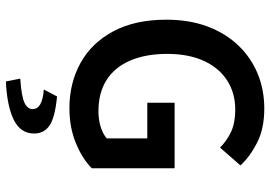

<svg xmlns="http://www.w3.org/2000/svg" viewBox="-156 -550 939 668"><g transform="rotate(90 314.0 -216.5)"><path d="M357 12Q269 12 199 -27Q129 -66 89 -141.5Q49 -217 49 -325Q49 -405 72.5 -468Q96 -531 138.5 -575.5Q181 -620 237 -643Q293 -666 358 -666Q428 -666 477 -641Q526 -616 556 -583L494 -512Q470 -536 439 -550.5Q408 -565 362 -565Q304 -565 260 -536.5Q216 -508 192 -455Q168 -402 168 -328Q168 -254 191 -200Q214 -146 258.5 -117.5Q303 -89 368 -89Q396 -89 421 -96.5Q446 -104 462 -118V-259H338V-354H566V-66Q533 -33 478.5 -10.5Q424 12 357 12ZM264 233 254 183Q315 179 337.5 168.5Q360 158 360 140Q360 123 343.5 113.5Q327 104 292 101L316 55Q389 62 417 81Q445 100 445 135Q445 182 397.5 205.5Q350 229 264 233Z"/></g></svg>

Font: Source Sans 3 SemiBold
Style: Regular
Weight: 600
Designer: Paul D. Hunt
Foundry: Adobe
Version: Version 3.046;hotconv 1.0.118;makeotfexe 2.5.65603